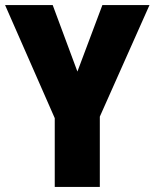

<svg xmlns="http://www.w3.org/2000/svg" viewBox="-20 -734 607 754"><path d="M284 -453 382 -714H567L372 -276V0H195V-270L0 -714H187Z"/></svg>

Font: Noto Sans Thai Cond Blk
Style: Regular
Weight: 900
Width: 3
Designer: Monotype Design Team
Foundry: Monotype Imaging Inc.
Version: Version 2.002; ttfautohint (v1.8.4.7-5d5b)